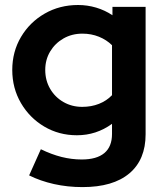

<svg xmlns="http://www.w3.org/2000/svg" viewBox="-20 -549 667 783"><path d="M316.3 214Q255.7 214 200.1 201.6Q144.4 189.1 98.8 166.3L146.6 59.6Q190.1 80.8 231.1 91.1Q272.2 101.4 313.3 101.4Q374.3 101.4 405.6 75.2Q436.8 49.1 436.8 -2.6V-44Q372.8 2.6 293.6 2.6Q220.3 2.6 160.4 -32.9Q100.6 -68.3 65.3 -128.9Q30 -189.6 30 -263.7Q30 -337.9 65.6 -398.2Q101.3 -458.5 162.2 -493.5Q223.1 -528.6 298.4 -528.6Q336.4 -528.6 372.3 -517.9Q408.1 -507.2 438.6 -486.8V-521H573.8V-1.5Q573.8 102.4 507.4 158.2Q441 214 316.3 214ZM315.3 -113.2Q352.6 -113.2 383.6 -125.5Q414.7 -137.8 436.8 -160.8V-364.6Q414.7 -386.5 383.5 -399.2Q352.3 -411.8 316 -411.8Q273.3 -411.8 239 -392.2Q204.6 -372.5 184.6 -339.1Q164.5 -305.6 164.5 -263.7Q164.5 -221.2 184.4 -187Q204.2 -152.8 238.6 -133Q272.9 -113.2 315.3 -113.2Z"/></svg>

Font: Red Hat Display VF
Style: Regular
Weight: 300
Designer: Pentagram, MCKL
Foundry: Pentagram, MCKL
Version: Version 1.023